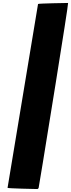

<svg xmlns="http://www.w3.org/2000/svg" viewBox="-20 -1107 480 1297"><path d="M31 162C30 166 226 170 231 170C236 170 240 166 241 162L269 -6C270 -10 445 -1087 440 -1087C435 -1087 238 -1084 237 -1080Z"/></svg>

Font: PlasticEraser
Style: It
Weight: 400
Foundry: Cannot Into Space Fonts
Version: Version 0.43